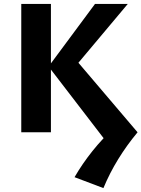

<svg xmlns="http://www.w3.org/2000/svg" viewBox="-20 -678 725 984"><path d="M510 286 362 230Q402 161 453.5 96.5Q505 32 569 -27L550 81L229 -337L467 -658H635L348 -316L355 -388L685 0Q630 66 586 137.5Q542 209 510 286ZM89 0V-658H241V0Z"/></svg>

Font: Ysabeau SC ExtraBold
Style: Regular
Weight: 800
Designer: Christian Thalmann (Catharsis Fonts)
Version: Version 2.001;gftools[0.9.30]; featfreeze: smcp